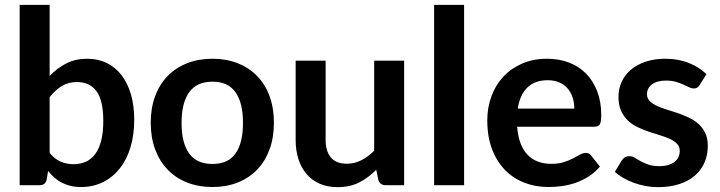

<svg xmlns="http://www.w3.org/2000/svg" viewBox="-20 -763 2968 791"><path d="M184.5 -133Q205.5 -107.5 230.2 -97Q255 -86.5 282.5 -86.5Q311 -86.5 333.8 -96.8Q356.5 -107 372.5 -128.8Q388.5 -150.5 397 -184.2Q405.5 -218 405.5 -265Q405.5 -349.5 377.5 -387.2Q349.5 -425 297 -425Q261.5 -425 235 -408.8Q208.5 -392.5 184.5 -363ZM184.5 -450Q215.5 -482.5 253.2 -501.8Q291 -521 339.5 -521Q384 -521 419.8 -503.5Q455.5 -486 480.8 -453.2Q506 -420.5 519.5 -374Q533 -327.5 533 -269.5Q533 -207 517.5 -156Q502 -105 473.2 -68.8Q444.5 -32.5 404 -12.5Q363.5 7.5 314 7.5Q290 7.5 270.5 2.8Q251 -2 234.5 -10.5Q218 -19 204.2 -31.2Q190.5 -43.5 178 -58.5L172.5 -24Q169.5 -11 162.2 -5.5Q155 0 142.5 0H61V-743H184.5Z M855.5 -521Q912.5 -521 959.2 -502.5Q1006 -484 1039.2 -450Q1072.5 -416 1090.5 -367Q1108.5 -318 1108.5 -257.5Q1108.5 -196.5 1090.5 -147.5Q1072.5 -98.5 1039.2 -64Q1006 -29.5 959.2 -11Q912.5 7.5 855.5 7.5Q798 7.5 751 -11Q704 -29.5 670.8 -64Q637.5 -98.5 619.2 -147.5Q601 -196.5 601 -257.5Q601 -318 619.2 -367Q637.5 -416 670.8 -450Q704 -484 751 -502.5Q798 -521 855.5 -521ZM855.5 -87.5Q919.5 -87.5 950.2 -130.5Q981 -173.5 981 -256.5Q981 -339.5 950.2 -383Q919.5 -426.5 855.5 -426.5Q790.5 -426.5 759.2 -382.8Q728 -339 728 -256.5Q728 -174 759.2 -130.8Q790.5 -87.5 855.5 -87.5Z M1645 -513V0H1569.5Q1545 0 1538.5 -22.5L1530 -63.5Q1498.5 -31.5 1460.5 -11.8Q1422.5 8 1371 8Q1329 8 1296.8 -6.2Q1264.5 -20.5 1242.5 -46.5Q1220.5 -72.5 1209.2 -108.2Q1198 -144 1198 -187V-513H1321.5V-187Q1321.5 -140 1343.2 -114.2Q1365 -88.5 1408.5 -88.5Q1440.5 -88.5 1468.5 -102.8Q1496.5 -117 1521.5 -142V-513Z M1892 -743V0H1768.5V-743Z M2346 -315.5Q2346 -339.5 2339.2 -360.8Q2332.5 -382 2319 -398Q2305.5 -414 2284.8 -423.2Q2264 -432.5 2236.5 -432.5Q2183 -432.5 2152.2 -402Q2121.5 -371.5 2113 -315.5ZM2110.5 -241Q2113.5 -201.5 2124.5 -172.8Q2135.5 -144 2153.5 -125.2Q2171.5 -106.5 2196.2 -97.2Q2221 -88 2251 -88Q2281 -88 2302.8 -95Q2324.5 -102 2340.8 -110.5Q2357 -119 2369.2 -126Q2381.5 -133 2393 -133Q2408.5 -133 2416 -121.5L2451.5 -76.5Q2431 -52.5 2405.5 -36.2Q2380 -20 2352.2 -10.2Q2324.5 -0.5 2295.8 3.5Q2267 7.5 2240 7.5Q2186.5 7.5 2140.5 -10.2Q2094.5 -28 2060.5 -62.8Q2026.5 -97.5 2007 -148.8Q1987.5 -200 1987.5 -267.5Q1987.5 -320 2004.5 -366.2Q2021.5 -412.5 2053.2 -446.8Q2085 -481 2130.8 -501Q2176.5 -521 2234 -521Q2282.5 -521 2323.5 -505.5Q2364.5 -490 2394 -460.2Q2423.5 -430.5 2440.2 -387.2Q2457 -344 2457 -288.5Q2457 -260.5 2451 -250.8Q2445 -241 2428 -241Z M2862.5 -413Q2857.5 -405 2852 -401.8Q2846.5 -398.5 2838 -398.5Q2829 -398.5 2818.8 -403.5Q2808.5 -408.5 2795 -414.8Q2781.5 -421 2764.2 -426Q2747 -431 2723.5 -431Q2687 -431 2666.2 -415.5Q2645.5 -400 2645.5 -375Q2645.5 -358.5 2656.2 -347.2Q2667 -336 2684.8 -327.5Q2702.5 -319 2725 -312.2Q2747.5 -305.5 2770.8 -297.5Q2794 -289.5 2816.5 -279.2Q2839 -269 2856.8 -253.2Q2874.5 -237.5 2885.2 -215.5Q2896 -193.5 2896 -162.5Q2896 -125.5 2882.8 -94.2Q2869.5 -63 2843.5 -40.2Q2817.5 -17.5 2779.2 -4.8Q2741 8 2691 8Q2664.5 8 2639.2 3.2Q2614 -1.5 2590.8 -10Q2567.5 -18.5 2547.8 -30Q2528 -41.5 2513 -55L2541.5 -102Q2547 -110.5 2554.5 -115Q2562 -119.5 2573.5 -119.5Q2585 -119.5 2595.2 -113Q2605.5 -106.5 2619 -99Q2632.5 -91.5 2650.8 -85Q2669 -78.5 2697 -78.5Q2719 -78.5 2734.8 -83.8Q2750.5 -89 2760.8 -97.5Q2771 -106 2775.8 -117.2Q2780.5 -128.5 2780.5 -140.5Q2780.5 -158.5 2769.8 -170Q2759 -181.5 2741.2 -190Q2723.5 -198.5 2700.8 -205.2Q2678 -212 2654.2 -220Q2630.5 -228 2607.8 -238.8Q2585 -249.5 2567.2 -266Q2549.5 -282.5 2538.8 -306.5Q2528 -330.5 2528 -364.5Q2528 -396 2540.5 -424.5Q2553 -453 2577.2 -474.2Q2601.5 -495.5 2637.8 -508.2Q2674 -521 2721.5 -521Q2774.5 -521 2818 -503.5Q2861.5 -486 2890.5 -457.5Z"/></svg>

Font: Lato 2
Style: Bold
Weight: 700
Designer: Lukasz Dziedzic with Adam Twardoch and Botio Nikoltchev
Foundry: tyPoland Lukasz Dziedzic
Version: Version 2.015; 2015-08-06; http://www.latofonts.com/